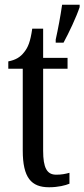

<svg xmlns="http://www.w3.org/2000/svg" viewBox="-20 -780 356 810"><path d="M215 -613V-600H248C271 -642 302 -708 316 -750V-760H242C235 -711 225 -658 215 -613ZM187 10C226 10 256 2 273 -5V-51C255 -46 239 -43 217 -43C178 -43 162 -72 162 -144V-490H265V-536H162V-659H116C108 -603 98 -580 82 -560C66 -539 46 -527 15 -521V-490H76V-145C76 -30 112 10 187 10Z"/></svg>

Font: Noto Serif Georgian ExtraCondensed
Style: Regular
Weight: 400
Width: 2
Designer: Monotype Design Team, Akaki Razmadze
Foundry: Google LLC
Version: Version 2.003